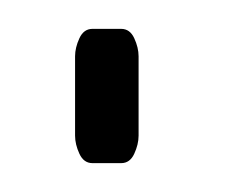

<svg xmlns="http://www.w3.org/2000/svg" viewBox="-20 -113 166 133"><path d="M44 0Q38 0 35 -6.5Q32 -13 32 -19V-74Q32 -80 35 -86.5Q38 -93 44 -93H64Q70 -93 73 -86.5Q76 -80 76 -74V-19Q76 -13 73 -6.5Q70 0 64 0Z"/></svg>

Font: Chathura ExtraBold
Style: Regular
Weight: 800
Designer: Appaji Ambarisha Darbha
Foundry: Aditya Fonts
Version: Version 1.002 2016